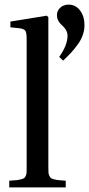

<svg xmlns="http://www.w3.org/2000/svg" viewBox="-20 -810 385 830"><path d="M235.8 -564Q272 -614.7 272 -655.8Q272 -667 267.3 -676.5Q262.7 -686 255.9 -692.9Q249 -699.7 242.2 -706.5Q235.4 -713.4 230.7 -722.9Q226.1 -732.4 226.1 -744.1Q226.1 -763.2 240.2 -776.6Q254.4 -790 276.9 -790Q307.1 -790 326.2 -764.6Q345.2 -739.3 345.2 -701.2Q345.2 -679.2 337.6 -658Q330.1 -636.7 314.9 -616.2Q299.8 -595.7 286.6 -581.5Q273.4 -567.4 252.9 -547.9ZM20 0V-28.8Q40.5 -30.3 50.8 -31.2Q61 -32.2 71 -34.9Q81.1 -37.6 84.7 -40.3Q88.4 -43 91.6 -50.3Q94.7 -57.6 95 -64.9Q95.2 -72.3 95.2 -86.9V-642.1Q95.2 -669.9 89.1 -677.7Q83 -685.5 63 -688L24.9 -691.9V-716.8L182.1 -742.2L189 -735.8V-86.9Q189 -72.8 189.5 -65.2Q189.9 -57.6 193.1 -50.5Q196.3 -43.5 199.7 -40.5Q203.1 -37.6 213.4 -34.9Q223.6 -32.2 233.9 -31.2Q244.1 -30.3 264.2 -28.8V0Z"/></svg>

Font: Heuristica
Style: Regular
Weight: 400
Version: Version 1.0.2